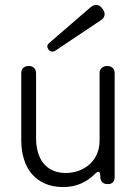

<svg xmlns="http://www.w3.org/2000/svg" viewBox="-20 -746 559 777"><path d="M177 -545Q165 -560 179 -572L347 -717Q358 -726 369 -726Q383 -726 393 -713L395 -710Q405 -698 403 -685Q401 -672 388 -664L204 -541Q199 -537 192 -537Q183 -537 177 -545ZM236 11Q193 11 161 -3.5Q129 -18 108 -43Q87 -68 76.5 -103Q66 -138 66 -178V-449Q66 -463 74 -471Q82 -479 96 -479Q110 -479 118 -471Q126 -463 126 -449V-186Q126 -157 133 -131.5Q140 -106 154.5 -87Q169 -68 192 -57Q215 -46 246 -46Q275 -46 300 -55.5Q325 -65 343.5 -82Q362 -99 372.5 -123Q383 -147 383 -177V-449Q383 -463 391.5 -471Q400 -479 414 -479Q428 -479 436 -471Q444 -463 444 -449V-30Q444 -1 416 -1Q388 -1 386 -29V-35Q385 -51 379 -51Q373 -51 364 -42Q311 11 236 11Z"/></svg>

Font: Higure Gothic
Style: Regular
Weight: 400
Designer: Yoshimichi Ohira
Foundry: Positype
Version: Version 1.000